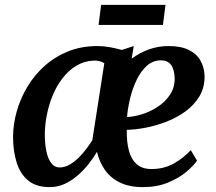

<svg xmlns="http://www.w3.org/2000/svg" viewBox="-20 -756 886 786"><path d="M527.5 -567.5 519 -516Q551.5 -540 589 -553.5Q626.5 -567 667 -567.5Q719 -568 752 -552Q785 -536 800.8 -507.8Q816.5 -479.5 817.5 -445Q818 -397.5 796.5 -361.8Q775 -326 739.2 -300Q703.5 -274 660.5 -257.5Q617.5 -241 575.2 -233Q533 -225 499 -224.5Q498 -176.5 507.5 -140.2Q517 -104 539.5 -84Q562 -64 600 -64Q651 -64 691.2 -86.5Q731.5 -109 761 -141.5L786.5 -98.5Q773 -78 742.8 -52.5Q712.5 -27 667.5 -8.5Q622.5 10 565.5 10Q509 10 470.5 -9Q432 -28 409.2 -60.8Q386.5 -93.5 377 -134.5Q363 -110.5 343 -85Q323 -59.5 298.2 -38Q273.5 -16.5 244.8 -3.2Q216 10 184 10Q127.5 10 94.8 -17.5Q62 -45 47.8 -91.8Q33.5 -138.5 33.5 -195Q33.5 -247 48.5 -300Q63.5 -353 92.2 -401Q121 -449 163 -486.5Q205 -524 259.2 -545.8Q313.5 -567.5 379.5 -567.5Q403.5 -567.5 430 -562.8Q456.5 -558 478.5 -551.5ZM358 -182 407 -497Q398 -503.5 386.2 -506Q374.5 -508.5 362 -508Q322 -505.5 290.5 -485.8Q259 -466 235 -434.5Q211 -403 195.2 -364.2Q179.5 -325.5 171.5 -284.2Q163.5 -243 163.5 -205Q163.5 -166.5 170 -136Q176.5 -105.5 189.8 -88Q203 -70.5 224 -70.5Q244.5 -70.5 264 -81.5Q283.5 -92.5 301 -109.5Q318.5 -126.5 333 -146Q347.5 -165.5 358 -182ZM639 -509Q606 -509 581.2 -486.8Q556.5 -464.5 539.5 -429.2Q522.5 -394 512.8 -353.8Q503 -313.5 500 -277Q529.5 -278 563.5 -289Q597.5 -300 627.5 -320Q657.5 -340 676.5 -369Q695.5 -398 695 -435.5Q694 -472 680 -490.5Q666 -509 639 -509ZM394 -736H657.5L647 -654H383.5Z"/></svg>

Font: Merriweather SemiBold
Style: Italic
Weight: 600
Italic angle: -7.8°
Version: Version 2.101